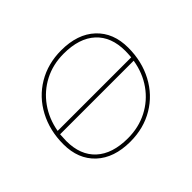

<svg xmlns="http://www.w3.org/2000/svg" viewBox="-118 -700 884 884"><g transform="rotate(-45 323.5 -258.5)"><path d="M586 -310Q586 -221 548 -149.5Q510 -78 442 -37.5Q374 3 287 3Q181 3 120.5 -53.5Q60 -110 60 -207Q60 -296 98 -367.5Q136 -439 204 -479.5Q272 -520 359 -520Q465 -520 525.5 -463.5Q586 -407 586 -310ZM85 -269H564Q566 -295 566 -309Q566 -401 511.5 -451Q457 -501 356 -501Q286 -501 229 -471.5Q172 -442 134.5 -389.5Q97 -337 85 -269ZM561 -250H82Q80 -222 80 -208Q80 -116 134.5 -66Q189 -16 290 -16Q360 -16 417.5 -45.5Q475 -75 512.5 -128Q550 -181 561 -250Z"/></g></svg>

Font: Montserrat Alternates Thin
Style: Italic
Weight: 250
Italic angle: -11.3°
Designer: Julieta Ulanovsky
Foundry: Julieta Ulanovsky
Version: Version 7.200